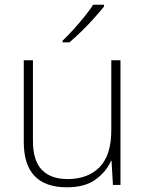

<svg xmlns="http://www.w3.org/2000/svg" viewBox="-20 -786 622 816"><path d="M492 -530V0H460L454 -103H452Q433 -58 387.5 -24Q342 10 264 10Q81 10 81 -183V-530H120V-187Q120 -103 158 -64Q196 -25 267 -25Q354 -25 403.5 -76Q453 -127 453 -232V-530ZM422 -758Q405 -737 380.5 -709.5Q356 -682 328 -654.5Q300 -627 275 -606H246V-613Q267 -633 292 -660.5Q317 -688 339.5 -716Q362 -744 376 -766H422Z"/></svg>

Font: Noto Sans Bengali UI ExtraLight
Style: Regular
Weight: 200
Designer: Jelle Bosma - Monotype Design Team
Foundry: Monotype Imaging Inc.
Version: Version 2.003; ttfautohint (v1.8.4.7-5d5b)